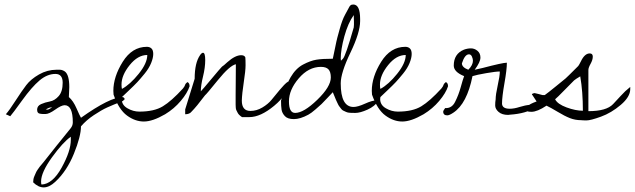

<svg xmlns="http://www.w3.org/2000/svg" viewBox="-20 -522 2813 851"><path d="M287.1 -135.7 285.2 -91.8Q304.7 -75.2 319.3 -41.5Q334 -7.8 338.9 0Q467.8 -91.8 524.4 -91.8Q526.4 -91.8 529.8 -87.9Q533.2 -84 533.2 -83L524.4 -74.2Q481.4 -57.6 455.6 -45.9Q429.7 -34.2 396 -11.7Q362.3 10.7 338.9 38.1Q338.9 82 307.6 159.2Q276.4 236.3 224.6 284.2Q198.2 308.6 173.8 308.6Q149.4 308.6 127 286.1Q127 271.5 131.8 260.3Q136.7 249 139.2 243.2Q141.6 237.3 147.5 229Q153.3 220.7 156.2 216.8Q170.9 200.2 173.3 196.3Q175.8 192.4 229 126Q282.2 59.6 292.5 47.4Q302.7 35.2 302.7 20.5Q302.7 -55.7 266.6 -55.7Q252 -55.7 224.6 -36.1Q197.3 -16.6 181.2 -16.6Q165 -16.6 160.2 -17.6Q144.5 -18.6 144.5 -35.6Q144.5 -52.7 162.1 -60.5Q179.7 -68.4 201.2 -72.3Q222.7 -76.2 240.2 -96.2Q257.8 -116.2 257.8 -155.3Q257.8 -194.3 225.6 -194.3Q189.5 -194.3 155.3 -165.5Q121.1 -136.7 78.1 -77.1Q35.2 -17.6 25.4 -6.8L5.9 -15.6Q21.5 -33.2 48.8 -75.7Q76.2 -118.2 96.2 -144.5Q116.2 -170.9 152.8 -191.9Q189.5 -212.9 230.5 -212.9Q234.4 -212.9 245.1 -212.9Q255.9 -212.9 267.6 -205.1Q287.1 -190.4 287.1 -135.7ZM293.9 84Q258.8 108.4 210.4 175.3Q162.1 242.2 162.1 282.2Q162.1 293.9 164.1 295.9Q212.9 293.9 253.4 220.7Q293.9 147.5 293.9 97.7ZM182.6 -37.1Q186.5 -36.1 190.9 -36.1Q195.3 -36.1 210.9 -45.9H206.1Q198.2 -45.9 182.6 -37.1Z M483.4 -102.5Q482.4 -111.3 482.4 -119.1Q482.4 -181.6 523.9 -248Q565.4 -314.5 630.9 -314.5Q643.6 -314.5 651.4 -307.1Q659.2 -299.8 659.2 -282.7Q659.2 -265.6 649.9 -242.7Q640.6 -219.7 621.6 -196.3Q602.5 -172.9 588.9 -158.2Q575.2 -143.6 550.3 -120.1Q525.4 -96.7 520.5 -91.8Q519.5 -84 519.5 -83Q519.5 -56.6 544.9 -42Q570.3 -27.3 597.7 -27.3Q663.1 -27.3 701.7 -50.8Q740.2 -74.2 791 -129.9Q798.8 -139.6 800.3 -145.5Q801.8 -151.4 810.5 -158.2Q820.3 -154.3 820.3 -139.6Q810.5 -109.4 781.2 -74.7Q752 -40 711.9 -15.6Q656.2 16.6 617.7 16.6Q579.1 16.6 543 -9.8Q506.8 -36.1 483.4 -102.5ZM632.8 -278.3Q590.8 -278.3 554.7 -233.4Q518.6 -188.5 518.6 -147.5Q518.6 -133.8 520.5 -127.9Q556.6 -147.5 594.7 -194.8Q632.8 -242.2 632.8 -278.3Z M1024.4 -101.6Q1024.4 -119.1 1024.9 -162.6Q1025.4 -206.1 1025.4 -237.3Q998 -231.4 945.8 -167Q893.6 -102.5 888.7 -99.6Q850.6 -48.8 829.1 -27.3Q820.3 -15.6 800.8 -15.6V-37.1L842.8 -172.9Q842.8 -244.1 867.2 -278.3Q874 -288.1 879.9 -288.1Q889.6 -288.1 889.6 -255.4Q889.6 -222.7 879.9 -183.1Q870.1 -143.6 870.1 -117.2Q877.9 -125 917 -171.9Q956.1 -218.8 963.9 -226.6Q970.7 -230.5 987.3 -246.1Q1022.5 -277.3 1048.8 -277.3Q1063.5 -277.3 1067.4 -267.6Q1068.4 -256.8 1068.4 -232.9Q1068.4 -209 1060.5 -157.7Q1052.7 -106.4 1051.8 -76.2Q1051.8 -30.3 1089.8 -30.3Q1117.2 -30.3 1142.6 -45.4Q1168 -60.5 1183.6 -79.6Q1199.2 -98.6 1219.7 -123.5Q1240.2 -148.4 1255.9 -160.2V-150.4Q1255.9 -103.5 1195.3 -53.2Q1134.8 -2.9 1085 -2.9H1052.7Q1038.1 -12.7 1033.7 -21.5Q1029.3 -30.3 1027.3 -34.2Q1025.4 -38.1 1024.9 -46.4Q1024.4 -54.7 1024.4 -58.6Z M1225.6 -76.2Q1245.1 -140.6 1268.1 -179.7Q1291 -218.8 1323.2 -235.8Q1355.5 -252.9 1381.8 -257.3Q1408.2 -261.7 1455.1 -261.7Q1458 -273.4 1464.8 -308.1Q1471.7 -342.8 1475.1 -355Q1478.5 -367.2 1485.4 -392.6Q1497.1 -434.6 1509.3 -456.5Q1521.5 -478.5 1524.4 -484.4Q1527.3 -490.2 1528.8 -492.7Q1530.3 -495.1 1533.2 -498Q1537.1 -502 1545.9 -502Q1576.2 -502 1576.2 -437.5V-428.7Q1576.2 -377.9 1533.2 -288.6Q1490.2 -199.2 1490.2 -152.3Q1490.2 -47.9 1546.9 -47.9Q1565.4 -47.9 1597.7 -62.5Q1629.9 -77.1 1648.4 -77.1L1658.2 -76.2Q1641.6 -50.8 1608.9 -36.1Q1576.2 -21.5 1555.2 -21.5Q1534.2 -21.5 1526.4 -22.5Q1518.6 -23.4 1511.7 -26.9Q1504.9 -30.3 1500.5 -32.2Q1496.1 -34.2 1490.7 -41.5Q1485.4 -48.8 1482.9 -51.8Q1480.5 -54.7 1475.6 -65.4Q1470.7 -76.2 1469.2 -79.1Q1467.8 -82 1462.4 -95.7Q1457 -109.4 1455.1 -113.3Q1452.1 -110.4 1432.6 -89.4Q1413.1 -68.4 1405.3 -61Q1397.5 -53.7 1378.4 -37.1Q1359.4 -20.5 1346.7 -13.7Q1310.5 5.9 1282.7 5.9Q1254.9 5.9 1242.7 -7.3Q1230.5 -20.5 1228 -35.6Q1225.6 -50.8 1225.6 -76.2ZM1288.1 -21.5Q1326.2 -21.5 1386.2 -79.6Q1446.3 -137.7 1446.3 -178.7Q1446.3 -203.1 1436 -214.4Q1425.8 -225.6 1402.3 -225.6Q1347.7 -225.6 1304.2 -174.8Q1260.7 -124 1260.7 -72.8Q1260.7 -21.5 1288.1 -21.5ZM1547.9 -455.1Q1522.5 -419.9 1506.3 -360.8Q1490.2 -301.8 1490.2 -261.7Q1490.2 -259.8 1491.2 -252.9L1500 -261.7Q1511.7 -273.4 1547.9 -400.4L1548.8 -412.1Q1548.8 -423.8 1548.8 -426.8Q1548.8 -429.7 1548.3 -441.4Q1547.9 -453.1 1547.9 -455.1Z M1628.9 -102.5Q1627.9 -111.3 1627.9 -119.1Q1627.9 -181.6 1669.4 -248Q1710.9 -314.5 1776.4 -314.5Q1789.1 -314.5 1796.9 -307.1Q1804.7 -299.8 1804.7 -282.7Q1804.7 -265.6 1795.4 -242.7Q1786.1 -219.7 1767.1 -196.3Q1748 -172.9 1734.4 -158.2Q1720.7 -143.6 1695.8 -120.1Q1670.9 -96.7 1666 -91.8Q1665 -84 1665 -83Q1665 -56.6 1690.4 -42Q1715.8 -27.3 1743.2 -27.3Q1808.6 -27.3 1847.2 -50.8Q1885.7 -74.2 1936.5 -129.9Q1944.3 -139.6 1945.8 -145.5Q1947.3 -151.4 1956.1 -158.2Q1965.8 -154.3 1965.8 -139.6Q1956.1 -109.4 1926.8 -74.7Q1897.5 -40 1857.4 -15.6Q1801.8 16.6 1763.2 16.6Q1724.6 16.6 1688.5 -9.8Q1652.3 -36.1 1628.9 -102.5ZM1778.3 -278.3Q1736.3 -278.3 1700.2 -233.4Q1664.1 -188.5 1664.1 -147.5Q1664.1 -133.8 1666 -127.9Q1702.1 -147.5 1740.2 -194.8Q1778.3 -242.2 1778.3 -278.3Z M2205.1 -62.5Q2206.1 -40 2239.3 -40Q2258.8 -40 2283.2 -47.9Q2307.6 -55.7 2330.6 -57.6Q2353.5 -59.6 2353.5 -45.9Q2312.5 -18.6 2240.2 -13.7Q2236.3 -12.7 2232.4 -12.7Q2205.1 -12.7 2189.9 -25.9Q2174.8 -39.1 2174.8 -54.7Q2174.8 -70.3 2176.8 -81.1Q2176.8 -102.5 2186 -143.6Q2195.3 -184.6 2195.3 -205.1Q2177.7 -205.1 2135.3 -197.8Q2092.8 -190.4 2074.2 -184.6Q2049.8 -62.5 1989.3 -22.5Q1971.7 -10.7 1962.4 -10.7Q1953.1 -10.7 1948.7 -15.1Q1944.3 -19.5 1944.3 -25.9Q1944.3 -32.2 1953.1 -43Q1983.4 -41 1998 -72.3Q2012.7 -101.6 2022 -135.3Q2031.2 -168.9 2037.1 -184.6Q1991.2 -203.1 1991.2 -231.4Q1991.2 -283.2 2036.1 -301.8Q2051.8 -307.6 2067.4 -307.6Q2083 -307.6 2096.2 -296.9Q2109.4 -286.1 2109.4 -266.6Q2109.4 -247.1 2084 -212.9Q2086.9 -212.9 2119.1 -220.7Q2208 -244.1 2226.6 -244.1Q2226.6 -213.9 2215.8 -152.8Q2205.1 -91.8 2205.1 -62.5ZM2058.6 -281.2Q2040 -281.2 2027.3 -241.2Q2027.3 -223.6 2055.7 -212.9Q2076.2 -233.4 2076.2 -252.9Q2076.2 -260.7 2071.8 -271Q2067.4 -281.2 2058.6 -281.2Z M2384.8 -100.6H2394.5Q2407.2 -109.4 2444.8 -140.1Q2482.4 -170.9 2486.8 -174.3Q2491.2 -177.7 2543 -229.5Q2546.9 -234.4 2554.7 -250Q2571.3 -285.2 2593.8 -285.2Q2607.4 -285.2 2607.4 -271Q2607.4 -256.8 2597.7 -239.3Q2587.9 -221.7 2587.9 -211.9V-29.3Q2668 -29.3 2697.3 -60.5Q2709 -72.3 2730 -95.7Q2751 -119.1 2773.4 -136.7V-127Q2773.4 -92.8 2731.4 -57.1Q2689.5 -21.5 2643.6 -4.9Q2597.7 11.7 2580.1 11.7Q2562.5 11.7 2555.7 10.7Q2529.3 10.7 2505.9 1.5Q2482.4 -7.8 2451.7 -26.4Q2420.9 -44.9 2402.3 -53.7Q2361.3 -26.4 2335.4 -26.4Q2309.6 -26.4 2309.6 -37.1Q2309.6 -42 2318.8 -51.8Q2328.1 -61.5 2358.4 -72.3L2339.8 -100.6Q2335 -104.5 2340.8 -106.9Q2346.7 -109.4 2349.6 -109.4L2366.2 -105.5Q2383.8 -100.6 2384.8 -100.6ZM2440.4 -82Q2451.2 -60.5 2491.2 -45.9Q2531.2 -31.2 2563.5 -31.2Q2563.5 -116.2 2551.8 -183.6Q2530.3 -170.9 2524.4 -165.5Q2518.6 -160.2 2483.4 -124Q2448.2 -87.9 2440.4 -82Z"/></svg>

Font: Dawning of a New Day
Style: Regular
Weight: 400
Designer: Kimberly Geswein
Foundry: Kimberly Geswein
Version: Version 1.002 2010